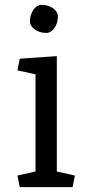

<svg xmlns="http://www.w3.org/2000/svg" viewBox="-20 -772 362 792"><path d="M126.5 -465.3 51.8 -481.9 61.5 -529.8 214.4 -540.5V-64.5L289.1 -47.9L279.3 0H61.5L51.8 -47.9L126.5 -64.5ZM103.5 -684.1Q103.5 -711.4 117.9 -731.7Q132.3 -752 151.4 -752Q179.2 -752 199 -737.8Q218.8 -723.6 218.8 -703.6Q218.8 -676.3 204.3 -656.2Q189.9 -636.2 170.9 -636.2Q143.6 -636.2 123.5 -650.4Q103.5 -664.6 103.5 -684.1Z"/></svg>

Font: Noticia Text
Style: Regular
Weight: 400
Designer: JM Sole
Foundry: JM Sole
Version: Version 1.003